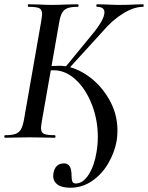

<svg xmlns="http://www.w3.org/2000/svg" viewBox="-32 -645 693 899"><path d="M217 179Q217 171 218 167Q226 120 268 120Q303 120 303 176Q303 195 306.5 204.5Q310 214 323 214Q357 214 383.5 172Q410 130 420 67Q426 31 426 -4Q426 -84 398 -156Q370 -228 322.5 -272Q275 -316 219 -316Q197 -316 168 -313V-332Q208 -337 247 -337Q308 -337 371.5 -295.5Q435 -254 476.5 -184Q518 -114 518 -34Q518 -7 514 16Q504 70 474.5 120.5Q445 171 399 202.5Q353 234 297 234Q257 234 237 219Q217 204 217 179ZM-8 -12Q24 -12 40.5 -18Q57 -24 65.5 -38.5Q74 -53 80 -83L161 -546Q165 -572 165 -578Q165 -600 152 -606.5Q139 -613 102 -613Q98 -613 98 -619Q98 -625 102 -625L147 -624Q187 -622 211 -622Q241 -622 285 -624L332 -625Q336 -625 336 -619Q336 -613 332 -613Q300 -613 283.5 -606.5Q267 -600 258.5 -584.5Q250 -569 245 -539L164 -78Q160 -52 160 -46Q160 -25 173.5 -18.5Q187 -12 224 -12Q228 -12 228 -6Q228 0 224 0Q192 0 174 -1L105 -2L39 -1Q21 0 -8 0Q-12 0 -12 -6Q-12 -12 -8 -12ZM270 -326 403 -488Q457 -554 457 -587Q457 -613 422 -613Q419 -613 419 -619Q419 -625 422 -625L464 -624Q502 -622 531 -622Q565 -622 603 -624L637 -625Q641 -625 641 -619Q641 -613 637 -613Q595 -613 544.5 -582Q494 -551 449 -498L284 -317Z"/></svg>

Font: Cormorant Infant SemiBold
Style: Italic
Weight: 600
Italic angle: -10°
Designer: Christian Thalmann (Catharsis Fonts)
Foundry: Catharsis Fonts
Version: Version 4.000